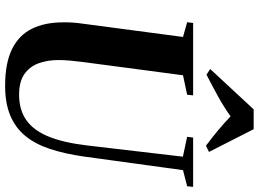

<svg xmlns="http://www.w3.org/2000/svg" viewBox="-154 -872 1036 769"><g transform="rotate(90 364.5 -488.0)"><path d="M662 -702.5 607.5 -305.5Q596.5 -228.5 577 -169.5Q557.5 -110.5 524.8 -70.8Q492 -31 442.8 -10.5Q393.5 10 324.5 10Q234 10 178 -17.2Q122 -44.5 96 -96.5Q70 -148.5 70 -222Q69.5 -240 70.8 -259.2Q72 -278.5 75 -298.5L128.5 -702.5L69.5 -719L72.5 -743H362.5L360 -719L282 -702.5L229 -302.5Q225.5 -275.5 223.2 -250.2Q221 -225 221 -203Q221 -159.5 234 -124Q247 -88.5 277.2 -67.2Q307.5 -46 360 -46Q420.5 -46 461.8 -75Q503 -104 527.5 -164.2Q552 -224.5 563 -318L608 -702L528.5 -719L531.5 -743H729L726.5 -719ZM257 -811.5 418.5 -985.5H498L589 -806.5L564 -794.5Q532.5 -818 502.5 -843Q472.5 -868 446.5 -893Q409.5 -866.5 366 -842.5Q322.5 -818.5 279.5 -796.5Z"/></g></svg>

Font: Merriweather 120pt
Style: Bold Italic
Weight: 700
Italic angle: -7.8°
Version: Version 2.101